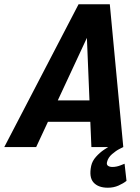

<svg xmlns="http://www.w3.org/2000/svg" viewBox="-68 -687 654 897"><path d="M359 0 354 -118H156L101 0H-48L299 -667H445L508 0ZM202 -218H350L338 -510ZM508 0Q508 0 491 8.5Q474 17 455.5 33Q437 49 432 70Q429 82 436.5 87.5Q444 93 457 93Q476 93 495 85.5Q514 78 514 78L523 158Q508 170 485.5 180Q463 190 436 190Q391 190 369 165.5Q347 141 358 88Q363 65 380.5 45.5Q398 26 418 12.5Q438 -1 453 -8.5Q468 -16 468 -16Z"/></svg>

Font: Epunda Sans
Style: Bold Italic
Weight: 700
Italic angle: -12.0243°
Designer: Simon Atzbach
Foundry: typofactur
Version: Version 2.204; ttfautohint (v1.8.4.7-5d5b)